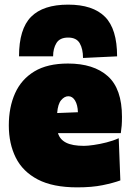

<svg xmlns="http://www.w3.org/2000/svg" viewBox="-20 -792 566 828"><path d="M313 16Q208 16 143 -18Q78 -52 48 -112.2Q18 -172.5 18 -251Q18 -329.5 45 -389.8Q72 -450 128.2 -484Q184.5 -518 273 -518Q384 -518 445 -463.5Q506 -409 506 -288Q506 -266.5 504.8 -250.2Q503.5 -234 501 -218H230Q238 -190.5 265 -176.8Q292 -163 342 -163Q358 -163 384.2 -166.8Q410.5 -170.5 439.2 -177.8Q468 -185 492 -196L499 -14Q469 -3 423 6.5Q377 16 313 16ZM275 -377Q258 -377 243.8 -360.2Q229.5 -343.5 226.5 -304.5L316 -308Q315 -339.5 303.8 -358.2Q292.5 -377 275 -377ZM338 -542Q338 -581 323.8 -605.5Q309.5 -630 274 -630Q238 -630 223.5 -606.5Q209 -583 209 -549H62Q62 -667 114 -719.5Q166 -772 274 -772Q380.5 -772 432.8 -719.5Q485 -667 485 -549Z"/></svg>

Font: Commissioner Black
Style: Regular
Weight: 900
Designer: Kostas Bartsokas
Foundry: Kostas Bartsokas
Version: Version 1.000; ttfautohint (v1.8.3)